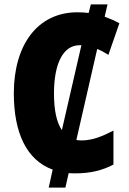

<svg xmlns="http://www.w3.org/2000/svg" viewBox="-20 -780 588 875"><path d="M470 -760H394L384 -721C367 -723 350 -724 333 -724C150 -724 43 -574 43 -355C43 -173 102 -50 220 -7L202 75H278L293 9C304 10 315 10 326 10C390 10 446 -3 497 -30V-185C449 -160 403 -140 351 -140C343 -140 335 -141 328 -142L423 -557C440 -550 457 -541 474 -530L524 -674C502 -686 479 -696 457 -704ZM343 -574C345 -574 348 -574 351 -574L262 -187C238 -222 226 -278 226 -354C226 -491 268 -574 343 -574Z"/></svg>

Font: Noto Sans Condensed Black
Style: Regular
Weight: 900
Width: 3
Designer: Monotype Design Team
Foundry: Monotype Imaging Inc.
Version: Version 2.013